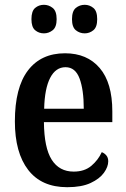

<svg xmlns="http://www.w3.org/2000/svg" viewBox="-20 -770 526 800"><path d="M260 10Q153 10 97.5 -62Q42 -134 42 -264Q42 -405 96.5 -476.5Q151 -548 251 -548Q343 -548 395.5 -486.5Q448 -425 448 -306V-261H163Q164 -154 195.5 -104.5Q227 -55 287 -55Q332 -55 360.5 -79Q389 -103 404 -136Q415 -132 423 -122.5Q431 -113 431 -98Q431 -75 413 -50Q395 -25 357.5 -7.5Q320 10 260 10ZM329 -317Q329 -396 311.5 -443Q294 -490 253 -490Q212 -490 189 -445.5Q166 -401 164 -317ZM333 -631Q312 -631 296 -644Q280 -657 280 -690Q280 -724 296 -737Q312 -750 333 -750Q353 -750 369 -737Q385 -724 385 -690Q385 -657 369 -644Q353 -631 333 -631ZM163 -631Q142 -631 126.5 -644Q111 -657 111 -690Q111 -724 126.5 -737Q142 -750 163 -750Q183 -750 199.5 -737Q216 -724 216 -690Q216 -657 199.5 -644Q183 -631 163 -631Z"/></svg>

Font: Noto Serif Myanmar Cond SemBd
Style: Regular
Weight: 600
Width: 3
Designer: Ben Mitchell and the Monotype Design Team
Foundry: Monotype Imaging Inc.
Version: Version 2.106; ttfautohint (v1.8.4.7-5d5b)